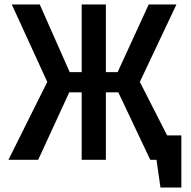

<svg xmlns="http://www.w3.org/2000/svg" viewBox="-20 -720 862 865"><path d="M672 -110V0H685L703 125H797V-110ZM657 0H789L610 -351L775 -700H650L510 -395H457V-700H348V-395H294L159 -700H33L193 -351L18 0H152L292 -304H348V0H457V-304H513Z"/></svg>

Font: Advent Pro Expanded
Style: Bold
Weight: 700
Width: 7
Designer: VivaRado, Andreas Kalpakidis
Foundry: VivaRado, Andreas Kalpakidis
Version: Version 3.000